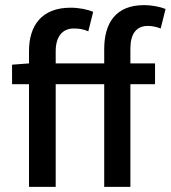

<svg xmlns="http://www.w3.org/2000/svg" viewBox="-20 -738 665 748"><path d="M541 -718C430 -718 386 -647 386 -547V-491H197V-539C197 -596 224 -627 267 -627C290 -627 305 -624 324 -616L343 -692C321 -701 289 -708 255 -708C142 -708 93 -638 93 -539V-491L27 -486V-410H93V-10H197V-410H386V-10H488V-410H584V-491H488V-549C488 -607 512 -637 556 -637C572 -637 588 -634 606 -627L625 -703C605 -711 574 -718 541 -718Z"/></svg>

Font: Falling Sky
Style: Light
Weight: 400
Designer: Paul D. Hunt
Foundry: Adobe Systems Incorporated
Version: Version 1.02